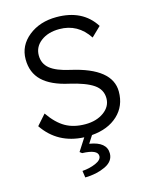

<svg xmlns="http://www.w3.org/2000/svg" viewBox="-137 -797 879 1121"><g transform="rotate(-15 302.5 -236.0)"><path d="M230 197Q274 194 311 178Q348 162 348 138Q348 99 255 96L242 86L291 10Q133 3 48 -122L103 -184Q148 -119 198 -90.5Q248 -62 318 -62Q385 -62 430 -94.5Q475 -127 475 -177Q475 -230 429 -261.5Q383 -293 287 -315Q182 -338 130 -387.5Q78 -437 78 -518Q78 -601 146 -655.5Q214 -710 315 -710Q473 -710 546 -595L489 -540Q425 -638 313 -638Q245 -638 201.5 -605Q158 -572 158 -520Q158 -470 195.5 -439.5Q233 -409 315 -391Q555 -337 555 -196Q555 -109 496 -54Q437 1 338 9L309 54Q411 70 411 139Q411 187 358 212Q305 237 236 238Z"/></g></svg>

Font: Easer Grotesk Light
Style: Regular
Weight: 300
Designer: Boardeaser, Bonnie Shaver-Troup, Thomas Jockin
Foundry: Lexend
Version: Version 1.008;Glyphs 3.1.2 (3151)